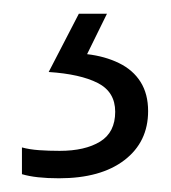

<svg xmlns="http://www.w3.org/2000/svg" viewBox="-20 -20 249 280"><path d="M196 142Q196 187 161.5 213.5Q127 240 66 240Q49 240 35.5 238.5Q22 237 12 234V195Q23 198 37 199Q51 200 67 200Q104 200 126 186.5Q148 173 148 143Q148 114 122.5 101Q97 88 51 85L95 0H136L107 59Q133 62 153.5 72Q174 82 185 99.5Q196 117 196 142Z"/></svg>

Font: Noto Sans Devanagari Light
Style: Regular
Weight: 300
Version: Version 2.003